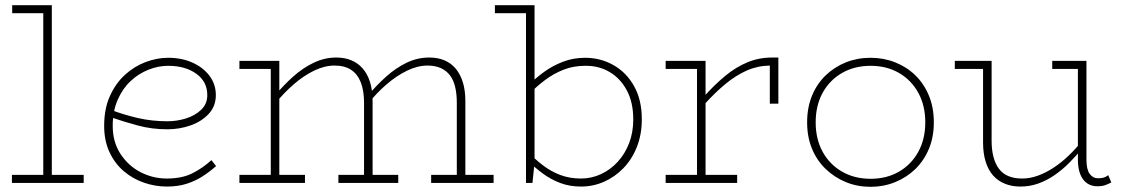

<svg xmlns="http://www.w3.org/2000/svg" viewBox="-20 -706 4348 741"><path d="M147 0V-686H180V0ZM26 0V-31H303V0ZM27 -655V-686H180V-655Z M624 14Q579 14 535.5 -1Q492 -16 457.5 -45.5Q423 -75 402.5 -119Q382 -163 382 -220Q382 -286 404 -335Q426 -384 462 -417Q498 -450 542 -466.5Q586 -483 629 -483Q681 -483 722.5 -464.5Q764 -446 788.5 -413.5Q813 -381 813 -339Q813 -296 785.5 -266.5Q758 -237 715.5 -222Q673 -207 626 -207Q566 -207 512.5 -221.5Q459 -236 409 -253L408 -282Q458 -263 512 -250.5Q566 -238 626 -238Q663 -238 698 -249Q733 -260 756.5 -282.5Q780 -305 780 -339Q780 -391 737.5 -421.5Q695 -452 629 -452Q591 -452 553 -437Q515 -422 484 -393Q453 -364 434 -320.5Q415 -277 415 -220Q415 -158 445 -112Q475 -66 522.5 -41.5Q570 -17 624 -17Q682 -17 722 -37Q762 -57 796 -88L814 -65Q789 -43 761 -25Q733 -7 699.5 3.5Q666 14 624 14Z M904 -440V-471H1058V-440ZM1025 0V-471H1058V0ZM904 0V-31H1157V0ZM1385 0V-309Q1385 -356 1372.5 -388Q1360 -420 1335 -436.5Q1310 -453 1271 -453Q1233 -453 1192.5 -433.5Q1152 -414 1113.5 -380.5Q1075 -347 1040 -304V-336Q1074 -377 1111.5 -410.5Q1149 -444 1191 -464Q1233 -484 1278 -484Q1310 -484 1335.5 -473.5Q1361 -463 1379.5 -442Q1398 -421 1408 -389.5Q1418 -358 1418 -316V0ZM1286 0V-31H1517V0ZM1743 0V-309Q1743 -344 1736.5 -371Q1730 -398 1716 -416Q1702 -434 1680.5 -443.5Q1659 -453 1630 -453Q1592 -453 1551.5 -433.5Q1511 -414 1472 -380.5Q1433 -347 1399 -304V-336Q1433 -377 1470.5 -410.5Q1508 -444 1549.5 -464Q1591 -484 1637 -484Q1669 -484 1694.5 -473.5Q1720 -463 1738 -442Q1756 -421 1766 -389.5Q1776 -358 1776 -316V0ZM1644 0V-31H1885V0Z M1890 -655V-686H2043V-655ZM2238 -483Q2298 -483 2348 -454.5Q2398 -426 2427.5 -373Q2457 -320 2457 -246Q2457 -187 2438 -139Q2419 -91 2386 -57Q2353 -23 2311 -4.5Q2269 14 2222 14Q2178 14 2141.5 0Q2105 -14 2074 -37Q2043 -60 2016 -87V-121Q2043 -93 2074 -69Q2105 -45 2141.5 -31Q2178 -17 2222 -17Q2263 -17 2299.5 -34Q2336 -51 2364 -81.5Q2392 -112 2408 -153.5Q2424 -195 2424 -245Q2424 -311 2399 -357.5Q2374 -404 2332 -428.5Q2290 -453 2238 -452Q2193 -452 2155 -437Q2117 -422 2085.5 -398.5Q2054 -375 2026 -347V-383Q2050 -407 2082 -430Q2114 -453 2153.5 -468Q2193 -483 2238 -483ZM2010 0V-685H2043V-78L2035 0Z M2700 -305V-337Q2740 -381 2780 -414Q2820 -447 2864.5 -465.5Q2909 -484 2960 -484H2984V-306H2951V-453Q2903 -452 2861.5 -433.5Q2820 -415 2780.5 -382.5Q2741 -350 2700 -305ZM2549 0V-31H2825V0ZM2670 0V-471H2703V0ZM2549 -440V-471H2703V-440Z M3340 15Q3289 15 3245 -3Q3201 -21 3167 -53.5Q3133 -86 3114 -131.5Q3095 -177 3095 -234Q3095 -291 3114 -337Q3133 -383 3167 -415.5Q3201 -448 3245 -465.5Q3289 -483 3340 -483Q3390 -483 3434.5 -465.5Q3479 -448 3512.5 -415.5Q3546 -383 3565 -337Q3584 -291 3584 -234Q3584 -177 3565 -131.5Q3546 -86 3512.5 -53.5Q3479 -21 3434.5 -3Q3390 15 3340 15ZM3340 -16Q3402 -16 3449.5 -43.5Q3497 -71 3524 -120Q3551 -169 3551 -234Q3551 -299 3524 -348Q3497 -397 3449.5 -424.5Q3402 -452 3340 -452Q3278 -452 3230 -424.5Q3182 -397 3155 -348Q3128 -299 3128 -234Q3128 -169 3155 -120Q3182 -71 3230 -43.5Q3278 -16 3340 -16Z M3918 14Q3885 14 3858 3Q3831 -8 3812.5 -29Q3794 -50 3784 -82Q3774 -114 3774 -156V-471H3807V-163Q3807 -128 3814 -101Q3821 -74 3835 -55Q3849 -36 3871.5 -26.5Q3894 -17 3925 -17Q3955 -17 3985.5 -28Q4016 -39 4046.5 -59Q4077 -79 4105.5 -106.5Q4134 -134 4159 -166V-136Q4134 -105 4106.5 -77.5Q4079 -50 4049 -29.5Q4019 -9 3986.5 2.5Q3954 14 3918 14ZM3665 -440V-471H3790V-440ZM4216 13Q4192 13 4175 1Q4158 -11 4149 -34Q4140 -57 4140 -90V-471H4173V-90Q4173 -52 4185.5 -35Q4198 -18 4217 -18Q4231 -18 4239.5 -20.5Q4248 -23 4257 -30L4269 -2Q4256 5 4244 9Q4232 13 4216 13ZM4041 -440V-471H4163V-440Z"/></svg>

Font: BioRhyme ExtraBold ExtraLight
Style: Regular
Weight: 250
Version: Version 1.600;gftools[0.9.33]